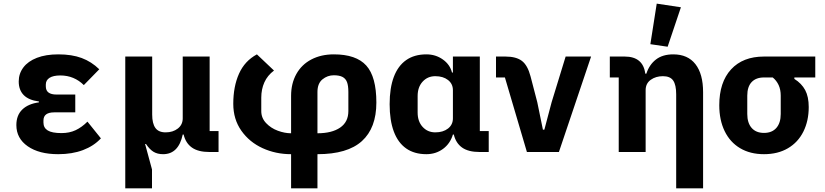

<svg xmlns="http://www.w3.org/2000/svg" viewBox="-20 -836 4540 1056"><path d="M535 -75Q496 -33 436.5 -10.5Q377 12 300 12Q195 12 132.5 -31.5Q70 -75 70 -148Q70 -202 102.5 -233.5Q135 -265 194 -273V-278Q138 -285 110.5 -313Q83 -341 83 -388Q83 -431 108.5 -465Q134 -499 183 -518Q232 -537 301 -537Q375 -537 429 -517Q483 -497 526 -455L441 -368Q415 -394 382.5 -407.5Q350 -421 312 -421Q273 -421 252.5 -408Q232 -395 232 -371V-361Q232 -338 247 -327Q262 -316 291 -316H394V-218H278Q249 -218 234 -207Q219 -196 219 -173V-162Q219 -133 242.5 -118.5Q266 -104 318 -104Q362 -104 396 -120Q430 -136 461 -167Z M669 200V-525H817V-206Q817 -157 834.5 -132.5Q852 -108 891 -108Q931 -108 958 -129Q985 -150 985 -185V-525H1133V-115H1182V0H1132Q1070 0 1035.5 -24.5Q1001 -49 990 -96H985Q962 12 877 12Q846 12 824.5 -1Q803 -14 783 -44H778L816 96V200Z M1581 12Q1497 12 1424.5 -21Q1352 -54 1307.5 -117Q1263 -180 1263 -265Q1263 -360 1294.5 -430.5Q1326 -501 1393 -537L1487 -448Q1451 -421 1434 -383Q1417 -345 1417 -299V-225Q1417 -187 1443.5 -159Q1470 -131 1508 -117Q1546 -103 1581 -103V-309Q1581 -377 1610 -429Q1639 -481 1692.5 -509Q1746 -537 1816 -537Q1939 -537 1994.5 -475.5Q2050 -414 2050 -272Q2050 -132 1970.5 -60Q1891 12 1726 12V200H1581ZM1726 -103Q1805 -103 1850.5 -134Q1896 -165 1896 -225V-330Q1896 -365 1888.5 -384.5Q1881 -404 1863.5 -413Q1846 -422 1816 -422Q1781 -422 1753.5 -399.5Q1726 -377 1726 -330Z M2668 0H2618Q2556 0 2521.5 -24.5Q2487 -49 2476 -96H2471Q2456 -46 2416.5 -17Q2377 12 2325 12Q2259 12 2214 -19.5Q2169 -51 2146 -112.5Q2123 -174 2123 -263Q2123 -352 2146 -413Q2169 -474 2214 -505.5Q2259 -537 2325 -537Q2376 -537 2415.5 -509Q2455 -481 2466 -437H2471V-525H2619V-115H2668ZM2471 -185V-340Q2471 -375 2444 -396Q2417 -417 2374 -417Q2332 -417 2304.5 -387Q2277 -357 2277 -308V-217Q2277 -168 2304.5 -138Q2332 -108 2374 -108Q2417 -108 2444 -129Q2471 -150 2471 -185Z M2878 0 2757 -410H2708V-525H2760Q2819 -525 2850.5 -501Q2882 -477 2898 -416L2935 -274L2966 -123H2974L3014 -274L3091 -525H3231L3054 0Z M3383 0V-410H3334V-525H3416Q3466 -525 3494.5 -501.5Q3523 -478 3529 -431H3535Q3551 -480 3587.5 -508.5Q3624 -537 3683 -537Q3763 -537 3805 -483Q3847 -429 3847 -329V200H3699V-317Q3699 -369 3682.5 -393Q3666 -417 3626 -417Q3587 -417 3559 -397Q3531 -377 3531 -340V0ZM3557 -593 3592 -816 3725 -796 3652 -579Z M4349 -410V-402Q4389 -377 4408.5 -340.5Q4428 -304 4428 -247Q4428 -171 4398.5 -112Q4369 -53 4313.5 -20.5Q4258 12 4182 12Q4106 12 4050.5 -21Q3995 -54 3965.5 -115Q3936 -176 3936 -257Q3936 -384 4001 -454.5Q4066 -525 4182 -525H4464V-410ZM4182 -410Q4138 -410 4114 -384.5Q4090 -359 4090 -310V-209Q4090 -160 4114 -132.5Q4138 -105 4182 -105Q4226 -105 4250 -132.5Q4274 -160 4274 -209V-310Q4274 -343 4262.5 -368Q4251 -393 4230 -410Z"/></svg>

Font: iA Writer Quattro V
Style: Regular
Weight: 400
Designer: Mike Abbink, Paul van der Laan, Pieter van Rosmalen, Oliver Reichenstein
Foundry: Information Architects Inc.
Version: Version 2.000